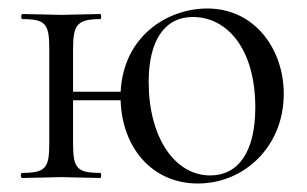

<svg xmlns="http://www.w3.org/2000/svg" viewBox="-20 -419 723 452"><path d="M96 -305V-81C96 -23 87 -12 32 -12C28 -12 28 0 32 0L125 -2L216 0C219 0 219 -12 216 -12C161 -12 152 -23 152 -81V-183H264C267 -74 336 13 446 13C554 13 648 -73 648 -198C648 -303 580 -399 468 -399C376 -399 271 -336 264 -203H152V-303C152 -360 161 -374 216 -374C219 -374 219 -386 216 -386L125 -384L33 -386C29 -386 29 -374 33 -374C87 -374 96 -363 96 -305ZM475 -6C391 -6 330 -96 330 -226C330 -323 367 -379 434 -379C514 -379 581 -305 581 -166C581 -60 540 -6 475 -6Z"/></svg>

Font: Cormorant Garamond
Style: Regular
Weight: 400
Designer: Christian Thalmann (Catharsis Fonts)
Foundry: Catharsis Fonts
Version: Version 4.002;Glyphs 3.4 (3410)